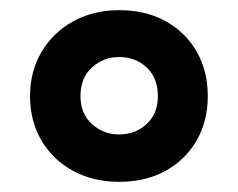

<svg xmlns="http://www.w3.org/2000/svg" viewBox="-20 -744 468 377"><path d="M214 -387Q163 -387 123.5 -408.5Q84 -430 61.5 -468Q39 -506 39 -555Q39 -604 61.5 -642Q84 -680 123.5 -702Q163 -724 214 -724Q266 -724 305 -702.5Q344 -681 366 -643Q388 -605 388 -555Q388 -506 366 -468Q344 -430 305 -408.5Q266 -387 214 -387ZM214 -480Q246 -480 268 -500.5Q290 -521 290 -555Q290 -591 268 -611.5Q246 -632 214 -632Q183 -632 160.5 -611.5Q138 -591 138 -555Q138 -521 160.5 -500.5Q183 -480 214 -480Z"/></svg>

Font: Noto Sans Bassa Vah
Style: Regular
Weight: 400
Designer: Monotype Design Team
Foundry: Monotype Imaging Inc.
Version: Version 2.002